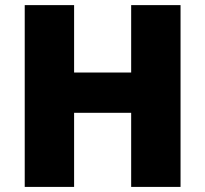

<svg xmlns="http://www.w3.org/2000/svg" viewBox="-20 -734 806 754"><path d="M689 0H495.1V-291H271V0H77.1V-713.9H271V-449.2H495.1V-713.9H689Z"/></svg>

Font: Open Sans Hebrew Extra Bold
Style: Regular
Weight: 800
Foundry: Ascender Corporation, Yanek Iontef
Version: Version 2.001;PS 002.001;hotconv 1.0.70;makeotf.lib2.5.58329